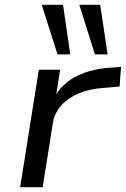

<svg xmlns="http://www.w3.org/2000/svg" viewBox="-20 -781 525 801"><path d="M64 0 142 -490H231L212 -371H204Q240 -435 303 -465Q366 -495 446 -499L485 -502L479 -420L410 -414Q352 -410 307.5 -391Q263 -372 235.5 -341Q208 -310 201 -271L158 0ZM376 -554 311 -761H398L429 -554ZM220 -554 154 -761H243L273 -554Z"/></svg>

Font: Nunito Sans 10pt Expanded
Style: Italic
Weight: 400
Width: 7
Italic angle: -9°
Designer: Vernon Adams
Foundry: Vernon Adams
Version: Version 3.101;gftools[0.9.27]